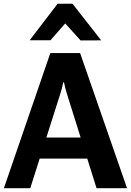

<svg xmlns="http://www.w3.org/2000/svg" viewBox="-29 -995 691 1015"><path d="M-8.5 0 237.1 -714.4H394.5L642.6 0H481.4L325.2 -497.8Q320.1 -514.2 316.2 -529.3Q312.3 -544.4 309.3 -559.8H305.2Q302.5 -544.4 298.5 -529.3Q294.4 -514.2 289.3 -497.8L130.9 0ZM120.4 -156.7 155 -267.8H469L503.9 -156.7ZM354.2 -975.3 505.9 -781.7 397 -781.2 315.9 -871.1 237.8 -782.2H127.9L275.6 -975.3Z"/></svg>

Font: RobotoFlex
Style: Regular
Weight: 400
Designer: Berlow after Robertson
Foundry: Google
Version: Version 2.136